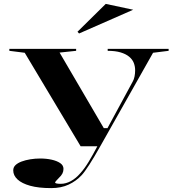

<svg xmlns="http://www.w3.org/2000/svg" viewBox="-20 -751 910 986"><path d="M243 215Q178 215 135 203Q92 191 70 170.5Q48 150 48 124Q48 108 59.5 97Q71 86 91 78.5Q111 71 136 67Q161 63 186 63Q218 63 245 69Q272 75 289 86.5Q306 98 306 116Q306 129 300.5 140Q295 151 282 163Q273 172 268 178Q263 184 263 186Q263 193 292 193Q318 193 344 179Q370 165 393 138Q414 115 435.5 79.5Q457 44 480 0H394L107 -480L28 -490V-500H371V-490L286 -481L513 -93H532L661 -331Q668 -343 671 -358.5Q674 -374 674 -390Q674 -410 667 -428Q660 -446 643 -460Q626 -474 599 -482Q572 -490 533 -490V-500H846V-490L766 -480L495 0Q463 57 438.5 95Q414 133 399 149Q371 179 332.5 197Q294 215 243 215ZM386 -579 378 -588 523 -731 664 -701Z"/></svg>

Font: Kalnia SemiExpanded
Style: Regular
Weight: 400
Width: 6
Designer: Frida Medrano
Foundry: Frida Medrano
Version: Version 1.105